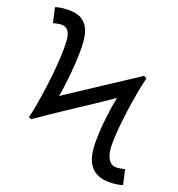

<svg xmlns="http://www.w3.org/2000/svg" viewBox="-137 -835 885 953"><g transform="rotate(20 305.0 -358.0)"><path d="M542.5 -538.1Q524.4 -465.8 509 -355.7Q493.7 -245.6 493.7 -173.3Q493.7 -124.5 509 -97.9Q524.4 -71.3 553.2 -71.3Q568.4 -71.3 597.2 -78.6L614.7 -0.5Q583.5 9.3 542.5 9.3Q479 9.3 446 -30.3Q413.1 -69.8 413.1 -156.2Q413.1 -213.4 420.7 -280.5Q428.2 -347.7 438.5 -397Q373.5 -351.1 256.3 -274.9Q145 -202.1 74.7 -152.3L60.5 -157.7Q76.2 -218.8 91.8 -338.4Q107.4 -458 107.4 -542.5Q107.4 -584 102.5 -603.3Q97.7 -622.6 86.7 -633.5Q75.7 -644.5 56.6 -644.5Q41 -644.5 12.7 -637.2L-4.9 -715.3Q26.4 -725.1 67.4 -725.1Q111.3 -725.1 137.5 -707.3Q163.6 -689.5 175.8 -655.8Q188 -622.1 188 -559.6Q188 -501.5 180.7 -425.8Q173.3 -350.1 164.6 -307.6L527.3 -545.9Z"/></g></svg>

Font: Cousine
Style: Regular
Weight: 400
Monospace: yes
Designer: Steve Matteson
Foundry: Monotype Imaging Inc.
Version: Version 1.21